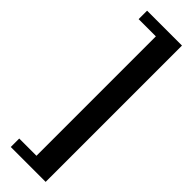

<svg xmlns="http://www.w3.org/2000/svg" viewBox="-334 -798 996 996"><g transform="rotate(45 164.5 -300.0)"><path d="M294.5 200H38.5V138H165V-738H38.5V-800H294.5Z"/></g></svg>

Font: Big Shoulders Display Thin ExtraBold
Style: Regular
Weight: 800
Version: Version 2.002